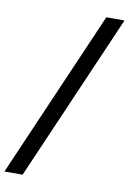

<svg xmlns="http://www.w3.org/2000/svg" viewBox="-138 -819 663 986"><g transform="rotate(10 193.5 -325.5)"><path d="M429.3 -761.4H334.5L-43.3 109.4H51.5Z"/></g></svg>

Font: TID UI Medium
Style: Italic
Weight: 500
Italic angle: -9.39999°
Designer: The TID Project Authors
Foundry: Bakken & Bæck
Version: Version 1.001;hotconv 1.0.109;makeotfexe 2.5.65596